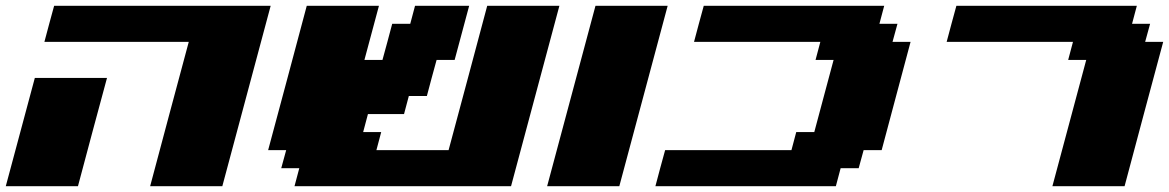

<svg xmlns="http://www.w3.org/2000/svg" viewBox="-20 -645 4049 665"><path d="M500 0H750Q777.8 -104 833.7 -312.3Q889.6 -520.5 917.5 -625H167.5Q161.6 -604 150.4 -562.3Q139.2 -520.5 133.8 -500H633.8Q611.3 -417 566.7 -250Q522 -83 500 0ZM0 0H250Q266.6 -62.5 300 -187.5Q333.5 -312.5 350.6 -375H100.6Q84 -312.5 50.3 -187.5Q16.6 -62.5 0 0Z M1000 0H1750Q1777.8 -104 1833.7 -312.3Q1889.6 -520.5 1917.5 -625H1667.5Q1645.5 -542 1600.8 -375.2Q1556.2 -208.5 1533.7 -125H1283.7L1300.3 -187.5H1237.8L1254.4 -250H1379.4L1396 -312.5H1458.5Q1463.9 -333 1475.1 -375Q1486.3 -417 1492.2 -437.5H1554.7L1605 -625H1417.5L1400.9 -562.5H1338.4Q1333 -542 1321.8 -500.2Q1310.5 -458.5 1304.7 -437.5H1242.2L1292.5 -625H1042.5Q1020.5 -542 975.8 -375Q931.2 -208 908.7 -125H971.2L954.1 -62.5H1016.6Z M1875 0H2125Q2152.8 -104 2208.7 -312.3Q2264.6 -520.5 2292.5 -625H2042.5Q2014.6 -520.5 1958.7 -312.3Q1902.8 -104 1875 0Z M2250 0H2875L2891.6 -62.5H2954.1L2971.2 -125H3033.7Q3050.8 -187.5 3083.7 -312.5Q3116.7 -437.5 3133.8 -500H3071.3L3088.4 -562.5H3025.9L3042.5 -625H2417.5Q2411.6 -604 2400.4 -562.3Q2389.2 -520.5 2383.8 -500H2821.3L2804.7 -437.5H2867.2Q2856 -396 2833.7 -312.5Q2811.5 -229 2800.3 -187.5H2737.8L2721.2 -125H2283.7Q2277.8 -104 2266.6 -62.5Q2255.4 -21 2250 0Z M3625 0H3875Q3897 -83 3941.7 -250Q3986.3 -417 4008.8 -500H3946.3L3963.4 -562.5H3900.9L3917.5 -625H3292.5Q3286.6 -604 3275.4 -562.3Q3264.2 -520.5 3258.8 -500H3696.3L3679.7 -437.5H3742.2Z"/></svg>

Font: Faithful 32x
Style: BoldOblique
Weight: 400
Foundry: Faithful Resource Pack
Version: Version 1.0; January 27, 2023